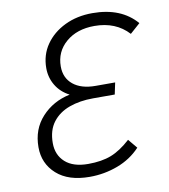

<svg xmlns="http://www.w3.org/2000/svg" viewBox="-80 -767 744 843"><g transform="rotate(-10 292.0 -345.0)"><path d="M480 -82Q438 -37 378 -14.5Q318 8 253 8Q158 8 105.5 -39Q53 -86 53 -159Q53 -239 102.5 -293Q152 -347 228 -363Q189 -383 168 -418Q147 -453 147 -495Q147 -554 178.5 -599.5Q210 -645 264.5 -671.5Q319 -698 388 -698Q516 -698 584 -619L539 -579Q482 -641 387 -641Q309 -641 260 -599Q211 -557 211 -491Q211 -440 247 -410.5Q283 -381 347 -381H434L423 -329H326Q267 -329 220 -312Q173 -295 145.5 -259Q118 -223 118 -166Q118 -113 153.5 -81Q189 -49 256 -49Q316 -49 358.5 -65.5Q401 -82 446 -123Z"/></g></svg>

Font: Radio Canada Light
Style: Italic
Weight: 300
Italic angle: -12°
Designer: Charles Daoud, Etienne Aubert Bonn, Alexandre Saumier Demers, Jacques Le Bailly
Foundry: Radio-Canada
Version: Version 2.104; ttfautohint (v1.8.4.7-5d5b);gftools[0.9.28.de